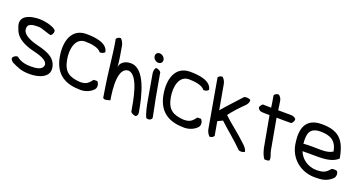

<svg xmlns="http://www.w3.org/2000/svg" viewBox="-71 -1244 3633 1919"><g transform="rotate(20 1746.0 -284.0)"><path d="M22 -67C16 -55 27 -35 48 -21C112 9 151 30 240 30C337 30 451 -6 433 -110C412 -227 289 -249 187 -276C148 -288 63 -317 53 -372C41 -442 103 -445 167 -445C202 -445 296 -403 308 -409C323 -422 333 -441 329 -464C309 -497 209 -520 158 -520L153 -521C46 -521 -76 -485 -20 -360C4 -278 75 -240 149 -214C205 -194 342 -179 354 -112C354 -50 275 -46 225 -46C157 -46 109 -62 71 -94C53 -95 33 -84 22 -67Z M466 -235C499 -50 623 5 773 5C830 5 883 -21 910 -54C930 -81 919 -119 901 -136C886 -135 877 -137 863 -135C833 -99 816 -68 741 -68C624 -76 566 -112 544 -235C524 -347 552 -466 654 -466C718 -466 798 -454 825 -414C849 -412 869 -423 878 -435C862 -526 735 -541 639 -541C485 -541 437 -398 466 -235Z M1014 1C1028 24 1074 3 1090 0C1069 -121 1046 -341 1162 -341C1268 -328 1307 -72 1326 38C1337 51 1360 62 1382 62C1395 55 1403 37 1399 16C1370 -150 1309 -423 1153 -418C1090 -418 1045 -381 1044 -334C1036 -420 1026 -475 1012 -553C1007 -580 992 -606 976 -620C955 -620 937 -608 930 -595C940 -539 947 -501 953 -445C972 -277 987 -161 1014 1Z M1355 -563C1359 -538 1385 -516 1411 -516C1438 -516 1455 -537 1451 -562C1446 -588 1420 -610 1393 -610C1367 -610 1350 -589 1355 -563ZM1441 -130C1451 -75 1465 2 1488 44C1518 57 1546 41 1547 18C1537 -41 1519 -116 1509 -172L1462 -435C1452 -448 1429 -460 1408 -460C1396 -446 1390 -420 1395 -393Z M1569 -235C1602 -50 1726 5 1876 5C1933 5 1986 -21 2013 -54C2033 -81 2022 -119 2004 -136C1989 -135 1980 -137 1966 -135C1936 -99 1919 -68 1844 -68C1727 -76 1669 -112 1647 -235C1627 -347 1655 -466 1757 -466C1821 -466 1901 -454 1928 -414C1952 -412 1972 -423 1981 -435C1965 -526 1838 -541 1742 -541C1588 -541 1540 -398 1569 -235Z M2109 -63C2114 -36 2130 -11 2145 3C2167 3 2184 -9 2191 -22L2165 -169C2180 -179 2202 -185 2217 -195C2296 -121 2391 -46 2468 32C2493 39 2516 34 2530 24C2526 0 2510 -20 2487 -42C2394 -132 2297 -200 2236 -261C2279 -318 2321 -363 2379 -420C2395 -436 2407 -460 2403 -482C2382 -493 2358 -496 2335 -488C2274 -420 2206 -349 2146 -278L2099 -542C2094 -568 2079 -592 2063 -605C2041 -605 2024 -594 2018 -581Z M2511 -450C2503 -437 2524 -409 2552 -407C2581 -405 2606 -405 2635 -405C2655 -294 2676 -184 2695 -76C2706 -28 2721 7 2738 28C2759 31 2775 29 2790 21C2796 -13 2775 -44 2769 -78C2750 -184 2729 -295 2710 -405C2760 -403 2813 -404 2864 -404C2880 -412 2891 -432 2891 -454C2882 -468 2861 -479 2840 -479C2793 -479 2746 -480 2700 -480C2696 -514 2691 -546 2685 -581C2681 -602 2665 -622 2651 -630C2629 -630 2612 -618 2605 -605C2613 -561 2620 -522 2625 -480C2593 -479 2567 -483 2535 -482C2525 -474 2518 -463 2511 -450Z M2974 -242C2991 -72 3130 37 3301 24C3376 24 3424 -2 3458 -37C3475 -57 3475 -89 3460 -110C3441 -117 3421 -118 3403 -112C3367 -73 3349 -49 3262 -49C3174 -49 3098 -102 3068 -179H3237C3332 -179 3400 -195 3443 -237C3411 -421 3342 -499 3159 -499C3000 -499 2953 -397 2974 -242ZM3051 -252C3041 -360 3058 -425 3173 -425C3277 -425 3342 -390 3361 -282C3334 -263 3295 -254 3242 -254C3179 -254 3110 -258 3051 -252Z"/></g></svg>

Font: Snowfall
Style: OpObl
Weight: 400
Designer: Jasper
Foundry: Cannot Into Space Fonts
Version: Version 0.9